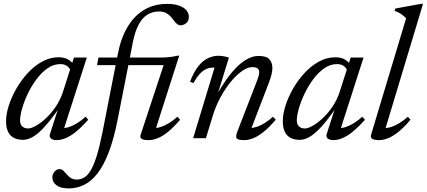

<svg xmlns="http://www.w3.org/2000/svg" viewBox="-20 -730 2254 1014"><path d="M244 -22.5 296 -183.5H309Q271.5 -128 241.5 -90.8Q211.5 -53.5 186.8 -31.8Q162 -10 141.2 -0.8Q120.5 8.5 101 8.5Q74 8.5 54 -1.5Q34 -11.5 23 -33.2Q12 -55 12 -90Q12 -127.5 26.5 -172.8Q41 -218 66.8 -262.8Q92.5 -307.5 127.2 -345Q162 -382.5 203.2 -405Q244.5 -427.5 289 -427.5Q318 -427.5 336.8 -417.5Q355.5 -407.5 371 -387L351 -360Q347 -372 333.5 -381.8Q320 -391.5 298.5 -391.5Q262.5 -391.5 230.5 -369Q198.5 -346.5 172 -310.5Q145.5 -274.5 126.2 -233.8Q107 -193 96.5 -155.8Q86 -118.5 86 -94Q86 -72.5 98 -62Q110 -51.5 128.5 -51.5Q145 -51.5 170.5 -66Q196 -80.5 223.5 -106.2Q251 -132 274.8 -167.2Q298.5 -202.5 312 -243.5L370.5 -426H431H438.5L313 -35.5L304.5 -54.5Q321 -52 342.2 -58.5Q363.5 -65 386.8 -79.2Q410 -93.5 432 -113.5L446 -97.5Q392 -37.5 352.8 -13.8Q313.5 10 280 10Q258.5 10 248.8 1Q239 -8 244 -22.5Z M492.5 -386 500 -426H827Q853.5 -426 877.2 -428.8Q901 -431.5 917.5 -436H926.5L798 -35.5L789.5 -54.5Q806 -52.5 827.2 -59Q848.5 -65.5 871.8 -79.5Q895 -93.5 917 -113.5L931 -97.5Q896 -56.5 866.5 -33Q837 -9.5 812.2 0.2Q787.5 10 765 10Q737.5 10 727.8 3Q718 -4 722.5 -17.5L848.5 -399L890.5 -386ZM601 -96.5Q581 5 554.2 74.5Q527.5 144 494.8 186Q462 228 424 246.5Q386 265 343.5 265Q300 265 278.2 248.5Q256.5 232 256.5 206.5Q256.5 190.5 267.8 176.8Q279 163 296 163Q306 163 315 171.8Q324 180.5 335 193.5Q346 206.5 358.8 212.5Q371.5 218.5 384 218.5Q405 218.5 423.5 208.2Q442 198 458.5 170.8Q475 143.5 490.5 94.2Q506 45 521.5 -33L602.5 -446Q619 -530.5 654.5 -589.2Q690 -648 742.5 -678.8Q795 -709.5 863 -709.5Q900.5 -709.5 926 -700.2Q951.5 -691 964.5 -675.5Q977.5 -660 977.5 -640Q977.5 -628 972 -618.2Q966.5 -608.5 956 -602.5Q945.5 -596.5 931 -596.5Q924.5 -596.5 915.5 -603Q906.5 -609.5 892.5 -629Q878.5 -648.5 861 -659Q843.5 -669.5 821.5 -669.5Q785 -669.5 757.5 -652Q730 -634.5 711.5 -598.8Q693 -563 682 -508.5Z M1001.5 -291 983.5 -298.5Q1004 -351.5 1028.2 -381.2Q1052.5 -411 1079.5 -423.2Q1106.5 -435.5 1133.5 -435.5Q1143 -435.5 1152.2 -434.2Q1161.5 -433 1170.8 -431Q1180 -429 1189 -426L1129 -231H1126Q1148 -270 1173.2 -306.5Q1198.5 -343 1226.5 -371.8Q1254.5 -400.5 1284.5 -417.5Q1314.5 -434.5 1345.5 -434.5Q1387 -434.5 1402.8 -416.8Q1418.5 -399 1418.5 -370.5Q1418.5 -354.5 1413.5 -335Q1408.5 -315.5 1400 -293L1301 -35.5L1302 -54Q1318.5 -54 1338.5 -61Q1358.5 -68 1380 -81.5Q1401.5 -95 1421.5 -113.5L1436.5 -98Q1401.5 -57 1371.8 -33.2Q1342 -9.5 1317 0.2Q1292 10 1269.5 10Q1237 10 1230 0.8Q1223 -8.5 1234 -36.5L1339.5 -309Q1343.5 -319.5 1346.2 -329.5Q1349 -339.5 1349 -348Q1349 -360.5 1341 -368Q1333 -375.5 1312 -375.5Q1288 -375.5 1258.5 -355Q1229 -334.5 1199.2 -298.5Q1169.5 -262.5 1144.2 -215.8Q1119 -169 1103 -116.5L1067.5 0H1000L1113 -373Q1111 -373 1109.2 -373Q1107.5 -373 1105.5 -373Q1087.5 -373 1070.5 -366Q1053.5 -359 1036.5 -341.2Q1019.5 -323.5 1001.5 -291Z M1705.5 -22.5 1757.5 -183.5H1770.5Q1733 -128 1703 -90.8Q1673 -53.5 1648.2 -31.8Q1623.5 -10 1602.8 -0.8Q1582 8.5 1562.5 8.5Q1535.5 8.5 1515.5 -1.5Q1495.5 -11.5 1484.5 -33.2Q1473.5 -55 1473.5 -90Q1473.5 -127.5 1488 -172.8Q1502.5 -218 1528.2 -262.8Q1554 -307.5 1588.8 -345Q1623.5 -382.5 1664.8 -405Q1706 -427.5 1750.5 -427.5Q1779.5 -427.5 1798.2 -417.5Q1817 -407.5 1832.5 -387L1812.5 -360Q1808.5 -372 1795 -381.8Q1781.5 -391.5 1760 -391.5Q1724 -391.5 1692 -369Q1660 -346.5 1633.5 -310.5Q1607 -274.5 1587.8 -233.8Q1568.5 -193 1558 -155.8Q1547.5 -118.5 1547.5 -94Q1547.5 -72.5 1559.5 -62Q1571.5 -51.5 1590 -51.5Q1606.5 -51.5 1632 -66Q1657.5 -80.5 1685 -106.2Q1712.5 -132 1736.2 -167.2Q1760 -202.5 1773.5 -243.5L1832 -426H1892.5H1900L1774.5 -35.5L1766 -54.5Q1782.5 -52 1803.8 -58.5Q1825 -65 1848.2 -79.2Q1871.5 -93.5 1893.5 -113.5L1907.5 -97.5Q1853.5 -37.5 1814.2 -13.8Q1775 10 1741.5 10Q1720 10 1710.2 1Q1700.5 -8 1705.5 -22.5Z M2125 -634Q2116 -642.5 2107.5 -649.2Q2099 -656 2088.8 -661.8Q2078.5 -667.5 2064 -672.5L2068 -685L2202.5 -709.5H2214L2012.5 -40.5L2006.5 -54.5Q2023 -52.5 2044.2 -59Q2065.5 -65.5 2088.8 -79.5Q2112 -93.5 2134 -113.5L2148 -97.5Q2113 -56.5 2083.5 -33Q2054 -9.5 2029.2 0.2Q2004.5 10 1982 10Q1958.5 10 1946.8 3.5Q1935 -3 1939.5 -17.5Z"/></svg>

Font: Newsreader 18pt
Style: Italic
Weight: 400
Italic angle: -17°
Version: Version 1.003